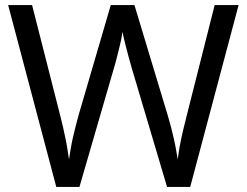

<svg xmlns="http://www.w3.org/2000/svg" viewBox="-20 -734 970 754"><path d="M917 -714 727 0H636L497 -468Q491 -489 485 -511Q479 -533 474 -553Q469 -573 465.5 -587.5Q462 -602 461 -609Q460 -602 457.5 -587.5Q455 -573 450 -553Q445 -533 439.5 -510.5Q434 -488 427 -465L292 0H201L12 -714H106L217 -278Q223 -255 228 -232.5Q233 -210 237.5 -188.5Q242 -167 245 -147Q248 -127 251 -108Q254 -128 257.5 -149Q261 -170 266 -192.5Q271 -215 277 -238Q283 -261 289 -283L415 -714H508L639 -280Q646 -257 652 -233.5Q658 -210 663 -188Q668 -166 671.5 -145.5Q675 -125 678 -108Q681 -133 686 -160.5Q691 -188 698 -218Q705 -248 713 -279L823 -714Z"/></svg>

Font: Noto Sans Khmer
Style: Regular
Weight: 400
Designer: Danh Hong and the Monotype Design Team
Foundry: Monotype Imaging Inc.
Version: Version 2.003